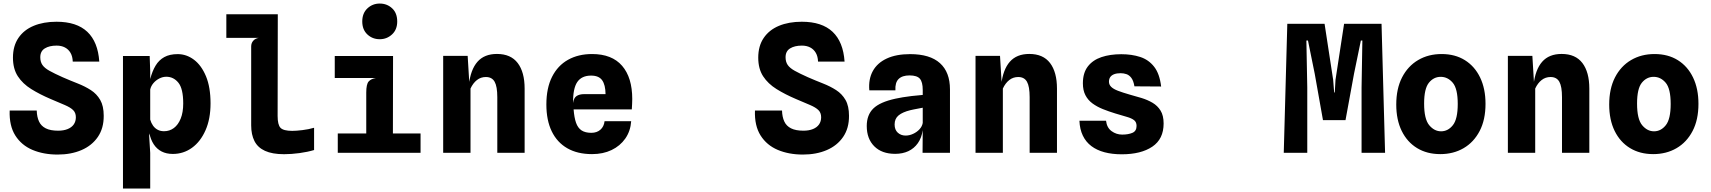

<svg xmlns="http://www.w3.org/2000/svg" viewBox="-20 -861 9640 1082"><path d="M304.5 10Q225.5 10 163.2 -16.2Q101 -42.5 66.2 -97.5Q31.5 -152.5 34.5 -238H187Q188 -202 199.8 -176.5Q211.5 -151 237.8 -137.8Q264 -124.5 307.5 -124.5Q339 -124.5 361.5 -133.8Q384 -143 395.8 -160Q407.5 -177 407.5 -200Q407.5 -225.5 392.2 -240.5Q377 -255.5 345.5 -269Q314 -282.5 265.5 -303Q204.5 -329 156.2 -359Q108 -389 80.5 -431.2Q53 -473.5 53 -536Q53 -602 83.8 -647.2Q114.5 -692.5 169.8 -715.5Q225 -738.5 298.5 -738.5Q412 -738.5 472 -681.8Q532 -625 539.5 -514H390Q389 -543 377.5 -563Q366 -583 346 -593.5Q326 -604 299 -604Q258 -604 232.5 -588.2Q207 -572.5 207 -538.5Q207 -512.5 219 -495Q231 -477.5 258.8 -462Q286.5 -446.5 332.5 -426Q376 -407 417.5 -390.8Q459 -374.5 492 -353.2Q525 -332 544.8 -297.8Q564.5 -263.5 564.5 -208.5Q565 -138.5 531.5 -89.5Q498 -40.5 439.2 -15.2Q380.5 10 304.5 10Z M673 201.5V-545.5H823.5L826.5 -459V-144L820.5 -96.5L826.5 0.5V201.5ZM981.5 -556Q1031 -556 1073 -524.5Q1115 -493 1140.8 -431.2Q1166.5 -369.5 1166.5 -278.5Q1166.5 -191 1138.2 -127Q1110 -63 1062 -28.2Q1014 6.5 954 6.5Q917.5 6.5 890.5 -7.5Q863.5 -21.5 846.2 -48Q829 -74.5 821.5 -111.5L804 -157.5L826.5 -187Q832 -167.5 842.5 -152.8Q853 -138 868.5 -129.8Q884 -121.5 904.5 -121.5Q935.5 -121.5 959.8 -139.5Q984 -157.5 998.2 -192.5Q1012.5 -227.5 1012.5 -278Q1012.5 -361.5 985.2 -395Q958 -428.5 917 -428.5Q897 -428.5 877.5 -418.5Q858 -408.5 844.2 -392Q830.5 -375.5 826.5 -356.5L821 -378.5L826.5 -415.5Q838 -460 856.8 -491.2Q875.5 -522.5 905.8 -539.2Q936 -556 981.5 -556Z M1581 8Q1514.5 8 1473.5 -10.8Q1432.5 -29.5 1414 -66Q1395.5 -102.5 1395.5 -154.5V-599Q1395.5 -618 1406.8 -631Q1418 -644 1437.5 -647.5H1255.5V-780.5H1545.5L1544.5 -207.5Q1544.5 -157.5 1561 -140.5Q1577.5 -123.5 1627 -123.5Q1649.5 -123.5 1684.5 -127.8Q1719.5 -132 1750 -141V-15.5Q1713.5 -4.5 1667.5 1.8Q1621.5 8 1581 8Z M2044 -15V-339.5Q2044 -386.5 2057.5 -401.8Q2071 -417 2098.5 -421.5L2044 -460.5V-487.5L2195 -545.5L2194 -15ZM1883.5 0V-109H2350V0ZM1866.5 -421.5V-545.5H2195L2172.5 -421.5ZM2120 -640Q2079 -640 2050.2 -667Q2021.5 -694 2021.5 -740Q2021.5 -786.5 2050.5 -813.8Q2079.5 -841 2120 -841Q2161 -841 2189.8 -814.2Q2218.5 -787.5 2218.5 -740Q2218.5 -694 2189.2 -667Q2160 -640 2120 -640Z M2477.5 0V-546H2615.5L2628 -340L2622 -381.5Q2632 -469 2670.8 -513Q2709.5 -557 2780.5 -557Q2858.5 -557 2897.5 -505.8Q2936.5 -454.5 2936.5 -361.5V0H2782.5V-313.5Q2782.5 -373.5 2767.5 -400.2Q2752.5 -427 2718 -427Q2689.5 -427 2667.8 -410Q2646 -393 2631.5 -362V0Z M3316.5 7.5Q3234.5 7.5 3177 -25.5Q3119.5 -58.5 3089.2 -121Q3059 -183.5 3059 -272Q3059 -364.5 3091 -428Q3123 -491.5 3181 -524Q3239 -556.5 3316.5 -556.5Q3428.5 -556.5 3485.8 -490.2Q3543 -424 3543 -303Q3543 -289.5 3542.2 -275Q3541.5 -260.5 3540.5 -244.5H3212.5Q3216 -198.5 3226.2 -169.2Q3236.5 -140 3257.2 -126.2Q3278 -112.5 3312.5 -112.5Q3343.5 -112.5 3363.5 -130Q3383.5 -147.5 3387 -178H3537Q3533 -122 3503.8 -80.2Q3474.5 -38.5 3426.5 -15.5Q3378.5 7.5 3316.5 7.5ZM3209.5 -280.5Q3213.5 -310 3229.8 -320.2Q3246 -330.5 3271.5 -330.5H3392.5Q3392 -383 3373.2 -409Q3354.5 -435 3311 -435Q3258 -435 3233.2 -398.8Q3208.5 -362.5 3209.5 -280.5Z M4504.5 10Q4425.5 10 4363.2 -16.2Q4301 -42.5 4266.2 -97.5Q4231.5 -152.5 4234.5 -238H4387Q4388 -202 4399.8 -176.5Q4411.5 -151 4437.8 -137.8Q4464 -124.5 4507.5 -124.5Q4539 -124.5 4561.5 -133.8Q4584 -143 4595.8 -160Q4607.5 -177 4607.5 -200Q4607.5 -225.5 4592.2 -240.5Q4577 -255.5 4545.5 -269Q4514 -282.5 4465.5 -303Q4404.5 -329 4356.2 -359Q4308 -389 4280.5 -431.2Q4253 -473.5 4253 -536Q4253 -602 4283.8 -647.2Q4314.5 -692.5 4369.8 -715.5Q4425 -738.5 4498.5 -738.5Q4612 -738.5 4672 -681.8Q4732 -625 4739.5 -514H4590Q4589 -543 4577.5 -563Q4566 -583 4546 -593.5Q4526 -604 4499 -604Q4458 -604 4432.5 -588.2Q4407 -572.5 4407 -538.5Q4407 -512.5 4419 -495Q4431 -477.5 4458.8 -462Q4486.5 -446.5 4532.5 -426Q4576 -407 4617.5 -390.8Q4659 -374.5 4692 -353.2Q4725 -332 4744.8 -297.8Q4764.5 -263.5 4764.5 -208.5Q4765 -138.5 4731.5 -89.5Q4698 -40.5 4639.2 -15.2Q4580.5 10 4504.5 10Z M5024.5 6Q4949.5 6 4907 -36.5Q4864.5 -79 4864.5 -151Q4864.5 -213.5 4901.8 -249.8Q4939 -286 5026.5 -305Q5045.5 -309 5067.5 -312.8Q5089.5 -316.5 5117.2 -319.8Q5145 -323 5180 -326V-354Q5180 -398.5 5164 -417.2Q5148 -436 5105.5 -436Q5064.5 -436 5044 -415.8Q5023.5 -395.5 5026 -352H4879Q4873.5 -415 4898.8 -460.8Q4924 -506.5 4977.2 -531.2Q5030.5 -556 5109 -556Q5220.5 -556 5277 -505.2Q5333.5 -454.5 5333.5 -357V0H5179L5180 -127.5Q5173.5 -84 5152.5 -54.2Q5131.5 -24.5 5099 -9.2Q5066.5 6 5024.5 6ZM5083.5 -97Q5105 -97 5126 -106.8Q5147 -116.5 5161.8 -132.5Q5176.5 -148.5 5180 -168V-254Q5167.5 -251.5 5154 -249Q5140.5 -246.5 5129 -244.2Q5117.5 -242 5110 -240Q5067 -229.5 5044.2 -211Q5021.5 -192.5 5021.5 -159.5Q5021.5 -129.5 5039.5 -113.2Q5057.5 -97 5083.5 -97Z M5477.5 0V-546H5615.5L5628 -340L5622 -381.5Q5632 -469 5670.8 -513Q5709.5 -557 5780.5 -557Q5858.5 -557 5897.5 -505.8Q5936.5 -454.5 5936.5 -361.5V0H5782.5V-313.5Q5782.5 -373.5 5767.5 -400.2Q5752.5 -427 5718 -427Q5689.5 -427 5667.8 -410Q5646 -393 5631.5 -362V0Z M6301.5 8.5Q6247.5 8.5 6204.2 -3Q6161 -14.5 6130.2 -37.8Q6099.5 -61 6082.2 -96.8Q6065 -132.5 6063 -180.5H6213Q6217.5 -141.5 6244.2 -122Q6271 -102.5 6304 -102.5Q6338.5 -102.5 6361.8 -112.5Q6385 -122.5 6385 -151.5Q6385 -173 6370.8 -184Q6356.5 -195 6329.8 -202.5Q6303 -210 6265.5 -221.5Q6228 -233 6195 -246.2Q6162 -259.5 6136.5 -278.2Q6111 -297 6096.8 -324.5Q6082.5 -352 6082.5 -391.5Q6082.5 -450 6110.2 -486.2Q6138 -522.5 6186.8 -539Q6235.5 -555.5 6299 -555.5Q6358 -555.5 6405.5 -540Q6453 -524.5 6484 -485Q6515 -445.5 6523.5 -373.5L6373 -374.5Q6367.5 -406.5 6355.5 -422.2Q6343.5 -438 6327.8 -443.2Q6312 -448.5 6295.5 -448.5Q6274 -448.5 6259.2 -443Q6244.5 -437.5 6237 -427Q6229.5 -416.5 6229.5 -400.5Q6229.5 -384 6241.8 -371.8Q6254 -359.5 6280 -349.5Q6306 -339.5 6346 -328Q6379 -319 6412.8 -308.8Q6446.5 -298.5 6474.8 -282Q6503 -265.5 6520.2 -237.8Q6537.5 -210 6537.5 -165Q6537.5 -77.5 6473.8 -34.5Q6410 8.5 6301.5 8.5Z M7214.5 0 7234.5 -727H7444.5L7493 -410.5L7498.5 -340H7502L7506 -410.5L7554.5 -727H7765.5L7785.5 0H7653V-367.5L7657.5 -632.5H7649L7610.5 -445.5L7562.5 -184H7435.5L7389 -445.5L7351 -632.5H7342L7347 -367.5V0Z M8096.5 7.5Q8021.5 7.5 7965.8 -26.5Q7910 -60.5 7879.2 -123.2Q7848.5 -186 7848.5 -271.5Q7848.5 -361 7881.2 -424.8Q7914 -488.5 7971.8 -522.5Q8029.5 -556.5 8104 -556.5Q8180 -556.5 8235.5 -521.8Q8291 -487 8321.2 -424Q8351.5 -361 8351.5 -276Q8351.5 -186 8318.5 -122.8Q8285.5 -59.5 8228 -26Q8170.5 7.5 8096.5 7.5ZM8101 -121Q8140 -121 8167.5 -155.5Q8195 -190 8195 -275Q8195 -361.5 8166.8 -394.8Q8138.5 -428 8099 -428Q8059.5 -428 8032.5 -394.8Q8005.5 -361.5 8005.5 -277.5Q8005.5 -190 8034.2 -155.5Q8063 -121 8101 -121Z M8477.5 0V-546H8615.5L8628 -340L8622 -381.5Q8632 -469 8670.8 -513Q8709.5 -557 8780.5 -557Q8858.5 -557 8897.5 -505.8Q8936.5 -454.5 8936.5 -361.5V0H8782.5V-313.5Q8782.5 -373.5 8767.5 -400.2Q8752.5 -427 8718 -427Q8689.5 -427 8667.8 -410Q8646 -393 8631.5 -362V0Z M9296.5 7.5Q9221.5 7.5 9165.8 -26.5Q9110 -60.5 9079.2 -123.2Q9048.5 -186 9048.5 -271.5Q9048.5 -361 9081.2 -424.8Q9114 -488.5 9171.8 -522.5Q9229.5 -556.5 9304 -556.5Q9380 -556.5 9435.5 -521.8Q9491 -487 9521.2 -424Q9551.5 -361 9551.5 -276Q9551.5 -186 9518.5 -122.8Q9485.5 -59.5 9428 -26Q9370.5 7.5 9296.5 7.5ZM9301 -121Q9340 -121 9367.5 -155.5Q9395 -190 9395 -275Q9395 -361.5 9366.8 -394.8Q9338.5 -428 9299 -428Q9259.5 -428 9232.5 -394.8Q9205.5 -361.5 9205.5 -277.5Q9205.5 -190 9234.2 -155.5Q9263 -121 9301 -121Z"/></svg>

Font: Spline Sans Mono
Style: Bold
Weight: 700
Designer: Eben Sorkin, Mirko Velimirovic
Foundry: Sorkin Type
Version: Version 1.004